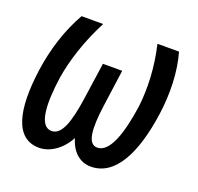

<svg xmlns="http://www.w3.org/2000/svg" viewBox="-112 -701 888 861"><g transform="rotate(20 332.5 -270.0)"><path d="M391 -412H299L274 -238C257 -122 234 -50 185 -50C125 -50 120 -155 139 -288C153 -374 184 -474 239 -580H136C86 -493 54 -389 40 -288C12 -88 44 40 158 40C205 40 260 9 295 -56C314 10 357 40 405 40C519 40 587 -88 615 -288C629 -389 626 -493 601 -580H498C523 -474 526 -374 516 -288C497 -155 463 -50 403 -50C356 -50 351 -122 367 -238Z"/></g></svg>

Font: Smiley Sans Oblique
Style: Regular
Weight: 400
Italic angle: -8°
Designer: oooooohmygosh, Nagisa Chen, Janine Sui, Heda Shi, Jian Li
Foundry: atelierAnchor
Version: Version 2.0.1